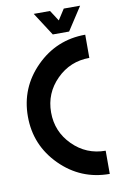

<svg xmlns="http://www.w3.org/2000/svg" viewBox="-94 -902 598 955"><g transform="rotate(-10 205.0 -425.0)"><path d="M380.9 -117.2V0Q235.4 0 132.3 -103Q29.3 -206.1 29.3 -351.6Q29.3 -497.1 132.3 -600.1Q235.4 -703.1 380.9 -703.1V-585.9Q283.7 -585.9 215.1 -517.3Q146.5 -448.7 146.5 -351.6Q146.5 -254.4 215.1 -185.8Q283.7 -117.2 380.9 -117.2ZM380.9 -849.6 304.7 -732.4H222.2L146.5 -849.6H229L263.7 -795.9L298.3 -849.6Z"/></g></svg>

Font: Gerhaus
Style: Regular
Weight: 400
Designer: GGBotNet
Foundry: GGBotNet
Version: 1.01